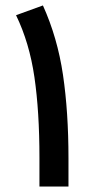

<svg xmlns="http://www.w3.org/2000/svg" viewBox="-20 -681 339 701"><path d="M230 0H124V-105.5Q124 -273.4 105.7 -399.2Q87.4 -524.9 38.6 -625.5L136.7 -661.1Q189.9 -543.5 210 -407.5Q230 -271.5 230 -104Z"/></svg>

Font: Vazirmatn FD Medium
Style: Regular
Weight: 500
Designer: Saber Rastikerdar
Foundry: Saber Rastikerdar
Version: Version 33.003